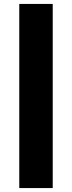

<svg xmlns="http://www.w3.org/2000/svg" viewBox="-20 -798 365 976"><path d="M78 -778H248V158H78Z"/></svg>

Font: Sarpanch ExtraBold
Style: Regular
Weight: 800
Designer: Manushi Parikh (Devanagari and Latin), Jyotish Sonowal (Devanagari)
Foundry: Indian Type Foundry
Version: Version 2.004;PS 1.0;hotconv 1.0.78;makeotf.lib2.5.61930; tt